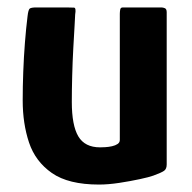

<svg xmlns="http://www.w3.org/2000/svg" viewBox="-20 -492 515 516"><path d="M246 4Q164 4 119.5 -27Q75 -58 58 -109Q41 -160 41 -222Q41 -259 42.5 -299Q44 -339 47 -377.5Q50 -416 54 -448Q56 -466 60 -469Q64 -472 78 -472H159Q173 -472 179 -471.5Q185 -471 182 -453Q182 -449 180.5 -424Q179 -399 177 -362.5Q175 -326 174 -287.5Q173 -249 173 -218Q173 -155 190.5 -125.5Q208 -96 249 -96Q254 -96 263 -96.5Q272 -97 281 -99Q290 -101 296 -105Q302 -109 302 -116V-455Q302 -460 303 -466Q304 -472 310 -472H414Q418 -472 423 -470Q428 -468 428 -459V-50Q428 -38 421 -33Q414 -28 392 -20Q381 -16 355.5 -10.5Q330 -5 300.5 -0.5Q271 4 246 4Z"/></svg>

Font: Glory Thin
Style: Bold
Weight: 700
Version: Version 1.011